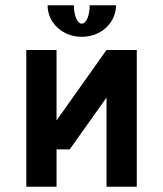

<svg xmlns="http://www.w3.org/2000/svg" viewBox="-20 -710 620 730"><path d="M245 -142 385 -339V0H500V-520H385L195 -252V-520H80V0H195V-142ZM161 -690C161 -623 218 -570 291 -570C364 -570 421 -623 421 -690H321C321 -651 308 -620 291 -620C274 -620 261 -651 261 -690Z"/></svg>

Font: Grotesk 03
Style: Bold
Weight: 500
Designer: Frank Adebiaye, contributions by Jérémy Landes, Ariel Martín Pérez
Foundry: Velvetyne Type Foundry
Version: Version 3.000;Glyphs 3.1.2 (3150)